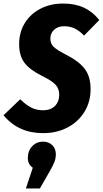

<svg xmlns="http://www.w3.org/2000/svg" viewBox="-51 -733 580 1083"><path d="M509 -620 423 -532Q398 -559 371 -572Q344 -585 312 -585Q275 -585 254 -565Q233 -545 233 -515Q233 -487 252 -468.5Q271 -450 330 -420Q396 -386 428 -343Q460 -300 460 -230Q460 -159 425.5 -102.5Q391 -46 330 -14Q269 18 192 18Q52 18 -31 -83L63 -173Q95 -142 124.5 -126.5Q154 -111 193 -111Q234 -111 258.5 -135Q283 -159 283 -199Q283 -233 262 -255.5Q241 -278 184 -306Q116 -340 86.5 -379.5Q57 -419 57 -484Q57 -551 89 -603Q121 -655 177.5 -684Q234 -713 305 -713Q373 -713 423 -689.5Q473 -666 509 -620ZM264 137Q264 160 256 180.5Q248 201 228 236L174 330H95L134 213Q106 194 106 159Q106 118 130.5 92Q155 66 192 66Q224 66 244 86Q264 106 264 137Z"/></svg>

Font: Fira Sans Extra Condensed ExtraBold
Style: Italic
Weight: 800
Width: 3
Italic angle: -8°
Designer: Carrois Corporate & Edenspiekermann AG
Foundry: Carrois Corporate GbR & Edenspiekermann AG
Version: Version 4.203